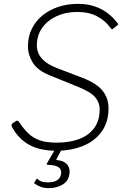

<svg xmlns="http://www.w3.org/2000/svg" viewBox="-20 -772 658 996"><path d="M552 -629Q527 -664 484.5 -687Q442 -710 380 -710Q321 -710 273.5 -688Q226 -666 198.5 -627Q171 -588 171 -535Q171 -517 179 -496.5Q187 -476 209.5 -456Q232 -436 275 -419L406 -369Q480 -341 511.5 -302Q543 -263 543 -210Q543 -139 507.5 -89.5Q472 -40 410.5 -15Q349 10 272 10Q188 10 132 -20.5Q76 -51 41 -115Q39 -120 40 -125Q41 -130 48 -134L60 -142Q66 -147 70.5 -146Q75 -145 79 -139Q102 -104 127 -80Q152 -56 186.5 -44Q221 -32 274 -32Q340 -32 390 -50.5Q440 -69 468.5 -107.5Q497 -146 497 -205Q497 -240 474 -267.5Q451 -295 384 -322L241 -380Q175 -406 150 -447Q125 -488 125 -531Q125 -582 145 -622.5Q165 -663 200.5 -692Q236 -721 283 -736.5Q330 -752 384 -752Q431 -752 468 -740Q505 -728 534.5 -706.5Q564 -685 588 -654Q593 -649 593 -646.5Q593 -644 589 -641L564 -621Q562 -620 559.5 -621Q557 -622 552 -629ZM340 131Q335 168 304 186Q273 204 232 204Q210 204 193 198Q176 192 162 182Q160 182 158.5 180Q157 178 157 176L170 156Q171 154 172.5 155Q174 156 176 158Q184 165 195.5 169.5Q207 174 228 174Q260 174 277 162.5Q294 151 297 129Q300 106 283 95Q266 84 228 83Q224 83 223 81Q222 79 222 78L270 -5H304L272 56Q271 57 271.5 57.5Q272 58 273 58Q303 61 318 72Q333 83 338 98.5Q343 114 340 131Z"/></svg>

Font: Libre Franklin Thin
Style: Italic
Weight: 100
Italic angle: -8°
Designer: Pablo Impallari, Rodrigo Fuenzalida, Nhung Nguyen
Foundry: Impallari Type
Version: Version 3.000